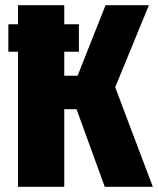

<svg xmlns="http://www.w3.org/2000/svg" viewBox="-20 -715 605 735"><path d="M421 -381 565 0H381L273 -297H226V0H49V-517H12V-622H49V-695H226V-622H282V-517H226V-425H277L384 -695H550Z"/></svg>

Font: Fira Sans Extra Condensed ExtraBold
Style: Regular
Weight: 800
Width: 1
Designer: Carrois Corporate & Edenspiekermann AG
Foundry: Carrois Corporate GbR & Edenspiekermann AG
Version: Version 4.203